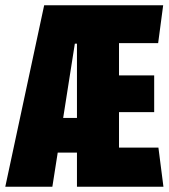

<svg xmlns="http://www.w3.org/2000/svg" viewBox="-20 -706 640 726"><path d="M0 0 147 -686H597L578 -543H430V-421H563V-282H430V-148H579L598 0H271V-541H263L178 0ZM135 -129V-260H359V-129Z"/></svg>

Font: Chivo Mono ExtraBold
Style: Regular
Weight: 800
Monospace: yes
Designer: Hector Gatti
Foundry: Omnibus-Type
Version: Version 1.008